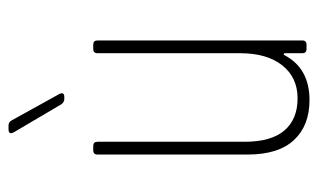

<svg xmlns="http://www.w3.org/2000/svg" viewBox="-168 -572 747 451"><g transform="rotate(-90 205.5 -346.5)"><path d="M316 -501H326Q336 -501 336 -491V-10Q336 0 326 0H316Q306 0 306 -10V-50Q306 -53 304 -53.5Q302 -54 301 -51Q270 7 196 7Q136 7 102 -29.5Q68 -66 68 -138V-491Q68 -501 78 -501H88Q98 -501 98 -491V-145Q98 -83 124.5 -52Q151 -21 200 -21Q249 -21 277.5 -57Q306 -93 306 -156V-491Q306 -501 316 -501ZM212 -575Q212 -569 204 -569H198Q191 -569 186 -576L120 -688Q118 -692 118 -694Q118 -700 127 -700H136Q144 -700 148 -693L210 -581Q212 -577 212 -575Z"/></g></svg>

Font: Barlow Condensed Thin
Style: Regular
Weight: 250
Width: 3
Designer: Jeremy Tribby
Foundry: Tribby Type
Version: Version 1.408